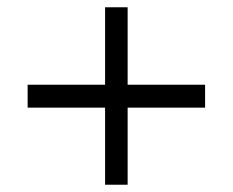

<svg xmlns="http://www.w3.org/2000/svg" viewBox="-20 -549 640 528"><path d="M544 -316V-253H331V-41H269V-253H56V-316H269V-529H331V-316Z"/></svg>

Font: wassup Sans
Style: Regular
Weight: 400
Version: Version 2.001